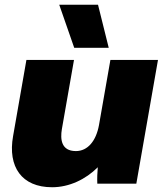

<svg xmlns="http://www.w3.org/2000/svg" viewBox="-20 -772 689 807"><path d="M199 15C271 15 340 -18 391 -69C389 -48 388 -21 389 0H553L644 -520H444L396 -246C384 -180 349 -137 299 -137C237 -137 233 -187 240 -229L291 -520H91L35 -200C12 -71 71 15 199 15ZM292 -571H437L392 -752H229Z"/></svg>

Font: Fixel Display 20240404 Black
Style: Italic
Weight: 900
Italic angle: -10°
Designer: AlfaBravo + MacPaw
Foundry: Kyrylo Tkachov, Marchela Mozhyna, Serhii Makarenko, Maria Weinstein, Zakhar Kryvoshyya
Version: Version 1.211;Glyphs 3.2 (3225)